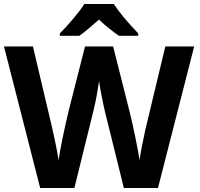

<svg xmlns="http://www.w3.org/2000/svg" viewBox="-20 -948 1007 968"><path d="M0 -713.9H146L237.8 -325.2Q264.6 -210.9 275.4 -140.6Q281.2 -183.1 296.6 -257.1Q312 -331.1 327.6 -395L408.7 -713.9H550.3L635.7 -375.5Q649.9 -316.9 664.1 -247.1Q678.2 -177.2 683.6 -140.1Q690.9 -195.3 712.9 -294.4L813.5 -713.9H959L776.4 0H604.5L509.8 -382.8Q502.9 -410.2 493.4 -458.7Q483.9 -507.3 479.5 -538.6Q475.1 -508.3 467.8 -468Q460.4 -427.7 452.1 -393.6L355 0H182.6ZM405.3 -927.7H553.7Q596.2 -863.3 676.8 -779.8V-767.6H579.6Q559.6 -781.2 531.7 -803.2Q504.4 -825.2 479 -849.1Q456.1 -828.6 427.7 -804.7Q398.9 -780.8 379.9 -767.6H281.7V-779.8Q314.5 -812 350.3 -855Q386.2 -897.9 405.3 -927.7Z"/></svg>

Font: Viking Open Sans
Style: Bold
Weight: 700
Foundry: Ascender Corporation
Version: Version 2.001